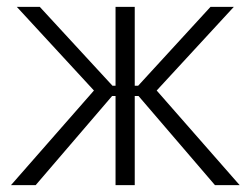

<svg xmlns="http://www.w3.org/2000/svg" viewBox="-20 -540 731 560"><path d="M317 0H373V-260H384L607 0H679L437 -276L662 -520H594L383 -290H373V-520H317V-290H308L96 -520H29L254 -276L12 0H84L307 -260H317Z"/></svg>

Font: Fixel Text Light
Style: Regular
Weight: 300
Width: 4
Designer: AlfaBravo + MacPaw
Foundry: Kyrylo Tkachov, Marchela Mozhyna, Serhii Makarenko, Maria Weinstein, Zakhar Kryvoshyya
Version: Version 1.211